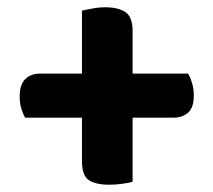

<svg xmlns="http://www.w3.org/2000/svg" viewBox="-20 -553 586 527"><path d="M344 -351H496Q502 -342 507 -325.5Q512 -309 512 -291Q512 -258 496.5 -244Q481 -230 456 -230H344V-54Q334 -51 315.5 -48.5Q297 -46 280 -46Q243 -46 224 -58.5Q205 -71 205 -111V-230H49Q43 -240 38.5 -255Q34 -270 34 -288Q34 -321 49.5 -336Q65 -351 90 -351H205V-524Q215 -526 233 -529.5Q251 -533 269 -533Q304 -533 324 -520Q344 -507 344 -467Z"/></svg>

Font: Baloo Da 2
Style: Bold
Weight: 700
Designer: Noopur Datye, Sulekha Rajkumar and Ek Type
Foundry: Ek Type
Version: Version 1.640;hotconv 1.0.111;makeotfexe 2.5.65597; ttfautoh